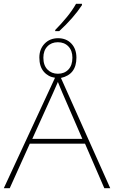

<svg xmlns="http://www.w3.org/2000/svg" viewBox="-27 -985 597 1005"><path d="M262 -822H283Q357 -890 402 -958V-965H371Q352 -931 322 -894.5Q292 -858 262 -828ZM276 -599Q243 -599 221.5 -621Q200 -643 200 -683Q200 -720 221 -742Q242 -764 276 -764Q310 -764 331 -742Q352 -720 352 -683Q352 -643 331 -621Q310 -599 276 -599ZM142 -258 251 -499Q263 -525 276 -556Q282 -540 288.5 -525.5Q295 -511 300 -498L404 -258ZM-7 0H24L129 -233H418L519 0H550L292 -577Q373 -595 373 -683Q373 -729 346.5 -757Q320 -785 277 -785Q234 -785 206.5 -756.5Q179 -728 179 -684Q179 -637 202 -610Q225 -583 261 -578Z"/></svg>

Font: Noto Sans Display Thin
Style: Regular
Weight: 250
Designer: Monotype Design Team
Foundry: Monotype Imaging Inc.
Version: Version 1.900